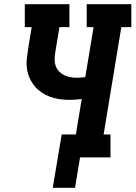

<svg xmlns="http://www.w3.org/2000/svg" viewBox="-20 -755 650 921"><path d="M233 146 276 -110H344L372 -280Q357 -278 342 -277Q327 -276 312 -276Q288 -276 264.5 -279.5Q241 -283 219.5 -291Q198 -299 179 -312Q160 -325 146 -342Q132 -359 122.5 -380Q113 -401 109.5 -424.5Q106 -448 108.5 -472Q111 -496 115 -521L132 -625H99V-735H313V-625H265L245 -503Q242 -486 242 -469.5Q242 -453 247 -439Q252 -425 262.5 -413.5Q273 -402 287 -395Q301 -388 316.5 -385Q332 -382 348 -382Q359 -382 369 -383Q379 -384 389 -385L429 -625H396V-735H610V-625H562L477 -110H510V0H364L340 146Z"/></svg>

Font: Iosevka Etoile XBdObl
Style: Regular
Weight: 800
Italic angle: -9°
Designer: Belleve Invis
Foundry: Belleve Invis
Version: Version 15.5.2; ttfautohint (v1.8.4)